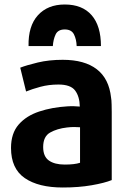

<svg xmlns="http://www.w3.org/2000/svg" viewBox="-20 -816 573 854"><path d="M268 -796Q192 -796 148.5 -748Q105 -700 107 -611H215Q217 -641 227.5 -663Q238 -685 268 -685Q298 -685 309 -663Q320 -641 321 -611H429Q429 -701 387.5 -748.5Q346 -796 268 -796ZM477 -15V-317Q477 -328 476.5 -350.5Q476 -373 474 -382Q465 -466 410.5 -508Q356 -550 259 -550Q198 -550 148 -538Q98 -526 70 -515L96 -409Q123 -420 160 -430Q197 -440 240 -440Q294 -440 314 -413.5Q334 -387 335 -342Q325 -343 309.5 -343.5Q294 -344 280 -343Q212 -339 154.5 -320Q97 -301 63 -262Q29 -223 29 -158Q29 -66 90 -24Q151 18 259 18Q330 18 387.5 8Q445 -2 477 -15ZM336 -92Q312 -84 268 -84Q223 -84 197.5 -102Q172 -120 172 -162Q172 -209 203 -226.5Q234 -244 278 -249Q295 -251 309.5 -251Q324 -251 336 -250Z"/></svg>

Font: Repo Bold
Style: Bold
Weight: 700
Designer: Stefan Peev
Foundry: Context Ltd
Version: Version 1.502